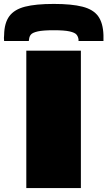

<svg xmlns="http://www.w3.org/2000/svg" viewBox="-50 -958 547 978"><path d="M84 0V-700H362V0ZM224 -938Q315 -938 370 -924Q425 -910 450 -875.5Q475 -841 477 -779Q477 -772 477 -764.5Q477 -757 477 -749H350Q350 -751 350 -753Q350 -755 350 -757Q348 -772 339.5 -782Q331 -792 304.5 -798Q278 -804 224 -804Q169 -804 142.5 -798Q116 -792 107.5 -782Q99 -772 98 -757Q97 -755 97 -753Q97 -751 97 -749H-29Q-30 -757 -30 -764.5Q-30 -772 -29 -780Q-28 -841 -2.5 -875.5Q23 -910 77.5 -924Q132 -938 224 -938Z"/></svg>

Font: Georama ExtraExtended ExtraBold
Style: Regular
Weight: 800
Width: 8
Designer: Jean-Baptiste Levee
Foundry: Production Type
Version: Version 1.000